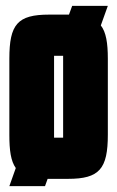

<svg xmlns="http://www.w3.org/2000/svg" viewBox="-20 -607 401 657"><path d="M349 -406C349 -460 343 -497 325 -520L349 -587H227L216 -557H148C40 -557 12 -524 12 -406V-146C12 -92 17 -56 34 -32L12 30H134L143 5H213C320 5 349 -29 349 -146ZM165 -416H196V-136H165Z"/></svg>

Font: Queering Heavy
Style: Bold
Weight: 900
Designer: Adam Naccarato
Foundry: adamnac
Version: Version 2.000;hotconv 1.0.109;makeotfexe 2.5.65596